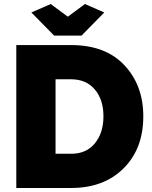

<svg xmlns="http://www.w3.org/2000/svg" viewBox="-20 -934 757 954"><path d="M334 0H61V-710H334Q504 -710 598 -610Q692 -510 692 -356Q692 -195 594 -97.5Q496 0 334 0ZM494 -356Q494 -439 451 -489.5Q408 -540 334 -540H256V-170H334Q409 -170 451.5 -222Q494 -274 494 -356ZM136 -872 232 -914 317 -851 402 -914 498 -872 385 -757H249Z"/></svg>

Font: Raleway
Style: Heavy
Weight: 900
Designer: Matt McInerney, Pablo Impallari, Rodrigo Fuenzalida
Foundry: Matt McInerney, Pablo Impallari, Rodrigo Fuenzalida
Version: Version 2.001